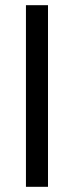

<svg xmlns="http://www.w3.org/2000/svg" viewBox="-20 -720 285 740"><path d="M80 -700V0H165V-700Z"/></svg>

Font: Glinicke Jost Regular
Style: Regular
Weight: 400
Version: Version 3.710